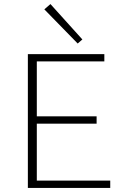

<svg xmlns="http://www.w3.org/2000/svg" viewBox="-20 -924 620 944"><path d="M385 -730 362 -710 198 -878 228 -904ZM161 -36H522V0H117V-658H493V-622H161V-352H455V-316H161Z"/></svg>

Font: EauTestSC Light
Style: Regular
Weight: 300
Designer: Christian Thalmann (Catharsis Fonts)
Version: Version 0.001;PS 000.001;hotconv 1.0.88;makeotf.lib2.5.64775